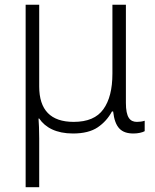

<svg xmlns="http://www.w3.org/2000/svg" viewBox="-20 -552 654 808"><path d="M145 235.8V29.8C145 -4.9 143.6 -33.2 142.1 -53.2H145C170.4 -15.6 216.3 9.8 287.1 9.8C331.1 9.8 365.7 1 391.1 -16.1C416.5 -33.2 436.5 -55.7 451.2 -83H456.1C463.9 -15.1 489.7 9.8 542 9.8C561 9.8 579.6 5.4 588.9 0V-43.9C578.6 -40.5 567.4 -39.1 556.2 -39.1C526.9 -39.1 509.8 -58.1 509.8 -119.1V-532.2H453.1V-242.2C453.1 -177.2 440.4 -127.4 415 -92.3C389.6 -56.6 348.1 -39.1 290 -39.1C193.4 -39.1 145 -88.9 145 -188V-532.2H87.9V235.8Z"/></svg>

Font: Noto Reveo Sans
Style: Regular
Weight: 300
Designer: Monotype Design Team
Foundry: Monotype Imaging Inc.
Version: Version 2.007